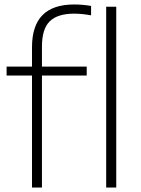

<svg xmlns="http://www.w3.org/2000/svg" viewBox="-20 -838 629 858"><path d="M311.5 -818Q348 -818 387 -811.5V-769.5Q345.5 -777 311.5 -777Q237.5 -777 202.5 -743Q167.5 -709 167.5 -630V-540.5H367.5V-500.5H167.5V0H123V-500.5H9.5V-540.5H123V-627Q123 -723 170 -770.5Q217 -818 311.5 -818ZM454.5 -808H499.5V0H454.5Z"/></svg>

Font: Encode Sans Semi Expanded ExLight
Style: Regular
Weight: 275
Width: 6
Designer: Multiple Designers
Foundry: Impallari Type
Version: Version 2.000